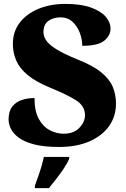

<svg xmlns="http://www.w3.org/2000/svg" viewBox="-20 -744 645 985"><path d="M284 10Q203 10 152 -4Q101 -18 73 -40Q45 -62 34.5 -86Q24 -110 24 -129Q24 -174 43.5 -198Q63 -222 93 -231.5Q123 -241 157 -241Q157 -173 179.5 -133Q202 -93 236.5 -75.5Q271 -58 306 -58Q359 -58 387.5 -88.5Q416 -119 416 -153Q416 -201 368.5 -230.5Q321 -260 240 -293Q164 -324 122 -359Q80 -394 63 -434Q46 -474 46 -518Q46 -582 81.5 -628Q117 -674 178 -699Q239 -724 315 -724Q396 -724 447.5 -705Q499 -686 523 -657.5Q547 -629 547 -598Q547 -561 514.5 -535Q482 -509 402 -509Q402 -543 389 -576.5Q376 -610 351.5 -632.5Q327 -655 291 -655Q254 -655 228.5 -637Q203 -619 203 -579Q203 -559 216 -538Q229 -517 267.5 -492.5Q306 -468 380 -438Q456 -408 498.5 -373.5Q541 -339 558 -299.5Q575 -260 575 -212Q575 -147 539.5 -97Q504 -47 438.5 -18.5Q373 10 284 10ZM159 208Q166 189 175.5 162.5Q185 136 193 108.5Q201 81 205 61H335V71Q326 92 308.5 118.5Q291 145 270 172Q249 199 231 221H159Z"/></svg>

Font: Noto Serif Tamil Black
Style: Italic
Weight: 900
Italic angle: -12°
Designer: Indian Type Foundry, Tom Grace, and the Monotype Design Team
Foundry: Monotype Imaging Inc.
Version: Version 2.003; ttfautohint (v1.8.4.7-5d5b)